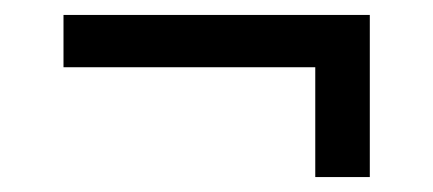

<svg xmlns="http://www.w3.org/2000/svg" viewBox="-20 -378 580 257"><path d="M402 -141V-288H65V-358H475V-141Z"/></svg>

Font: Carrois Gothic SC
Style: Regular
Weight: 400
Designer: Ralph du Carrois
Foundry: Ralph du Carrois
Version: Version 1.002